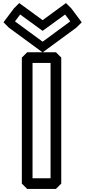

<svg xmlns="http://www.w3.org/2000/svg" viewBox="-20 -1202 558 1257"><path d="M311 -790V-35H193V-790ZM381 -825 346 -860H158L123 -825V0L158 35H346L381 0ZM112 -1107 259 -1000 406 -1107 440 -1062 259 -929 78 -1062ZM106 -1182 71 -1147 3 -1056 38 -1021 259 -859 480 -1021 515 -1056 447 -1147 412 -1182 259 -1070Z"/></svg>

Font: Hussar Press
Style: Bold
Weight: 700
Foundry: Cannot Into Space Fonts
Version: Version 1.43